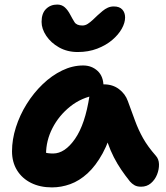

<svg xmlns="http://www.w3.org/2000/svg" viewBox="-20 -804 723 834"><path d="M205.8 10Q154 10 114.9 -9.5Q75.8 -29 54 -64.4Q32.2 -99.8 32.2 -147Q32.2 -198 49.1 -251.1Q66 -304.2 96 -352.3Q126 -400.4 165.4 -438.2Q204.8 -476 249.8 -497.8Q294.8 -519.6 341.2 -519.6Q378.4 -519.6 404 -495.9Q429.6 -472.2 429.6 -428Q429.6 -412.2 420.6 -403Q411.6 -393.8 398 -391Q334 -380.6 284.9 -341.3Q235.8 -302 207.9 -247.6Q180 -193.2 180 -134.2Q180 -116.6 182.7 -102.1Q185.4 -87.6 193.4 -65.6L125 -168.2Q149.4 -149.8 167.6 -143.5Q185.8 -137.2 210.6 -137.2Q261.8 -137.2 305.9 -200.8Q350 -264.4 368.6 -387Q372.4 -411.2 390.3 -424.4Q408.2 -437.6 431.2 -437.6Q469.6 -437.6 497 -416.8Q524.4 -396 535.2 -365.2Q552.4 -318.6 566.7 -279.4Q581 -240.2 601.4 -203.8Q621.8 -167.4 656.6 -127.8Q670 -113.2 670.6 -90.8Q671.2 -68.4 662.2 -45.8Q653.2 -23.2 635.5 -8.1Q617.8 7 592.8 7Q575 7 563.8 0.3Q552.6 -6.4 544.6 -15.6Q523.2 -42.4 506.2 -67.5Q489.2 -92.6 474.5 -121.1Q459.8 -149.6 447.2 -185.4Q434.6 -221.2 422.2 -267.6L475.4 -272.2Q455.6 -192.2 425.8 -137.9Q396 -83.6 360.3 -51Q324.6 -18.4 285.3 -4.2Q246 10 205.8 10ZM317.4 -578Q272.2 -578 236.7 -598Q201.2 -618 180.9 -648.4Q160.6 -678.8 160.6 -709Q160.6 -746 180 -765.1Q199.4 -784.2 228.6 -784.2Q248.2 -784.2 261.6 -772.1Q275 -760 285.6 -739.4Q294.4 -722.6 303.6 -707.9Q312.8 -693.2 337.8 -693.2Q350.2 -693.2 361.1 -700.3Q372 -707.4 383 -717.6Q394 -727.8 403.8 -737.4Q415.2 -747.6 425.7 -756.4Q436.2 -765.2 448.2 -770.6Q460.2 -776 474.2 -776Q499 -776 511.2 -762.6Q523.4 -749.2 523.4 -728Q523.4 -705.2 509 -679.3Q494.6 -653.4 467.4 -630.3Q440.2 -607.2 402.1 -592.6Q364 -578 317.4 -578Z"/></svg>

Font: Shantell Sans Light
Style: Regular
Weight: 300
Designer: Stephen Nixon, Anya Danilova, Shantell Martin
Foundry: Arrow Type
Version: Version 1.011;[c5ecc13dd]